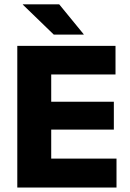

<svg xmlns="http://www.w3.org/2000/svg" viewBox="-20 -846 586 866"><path d="M58 0V-639H211V0ZM103.5 0V-130.5H505.5V0ZM147.5 -261.5V-387H493.5V-261.5ZM103 -510V-639H501V-510ZM247 -826.5 357.5 -691.5V-690H222.5L83 -825V-826.5Z"/></svg>

Font: Anek Tamil Medium
Style: Bold
Weight: 700
Version: Version 1.003